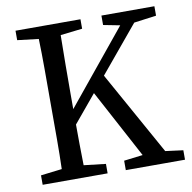

<svg xmlns="http://www.w3.org/2000/svg" viewBox="-76 -745 819 821"><g transform="rotate(-10 333.5 -334.5)"><path d="M44 -628V-669H326V-628L231 -617Q230 -553 229.5 -488.5Q229 -424 229 -359V-296L489 -614L417 -628V-669H647V-628L550 -615L383 -414L585 -51L662 -41V0H405V-41L487 -51L328 -348L229 -229Q229 -189 229.5 -144Q230 -99 231 -52L326 -41V0H44V-41L136 -52Q138 -115 138 -180Q138 -245 138 -310V-359Q138 -424 138 -488.5Q138 -553 136 -617Z"/></g></svg>

Font: Source Serif Pro
Style: Regular
Weight: 400
Designer: Frank Grießhammer
Foundry: Adobe Systems Incorporated
Version: Version 3.001;hotconv 1.0.111;makeotfexe 2.5.65597